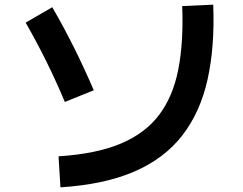

<svg xmlns="http://www.w3.org/2000/svg" viewBox="-20 -772 1040 823"><path d="M239 31 231 -102Q391 -112 496.5 -156Q602 -200 662 -279.5Q722 -359 744.5 -475.5Q767 -592 761 -746L894 -752Q901 -571 869.5 -430.5Q838 -290 761 -191Q684 -92 555.5 -36.5Q427 19 239 31ZM382 -385 258 -335Q184 -511 90 -675L204 -741Q254 -655 298.5 -565.5Q343 -476 382 -385Z"/></svg>

Font: Murecho SemiBold
Style: Regular
Weight: 600
Designer: Neil Summerour
Foundry: Positype
Version: Version 1.010; ttfautohint (v1.8.3)